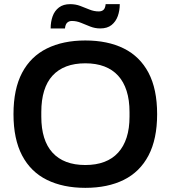

<svg xmlns="http://www.w3.org/2000/svg" viewBox="-20 -893 822 925"><path d="M391 12Q284 12 206 -26.5Q128 -65 86.5 -144Q45 -223 45 -343Q45 -464 86.5 -542.5Q128 -621 206 -659.5Q284 -698 391 -698Q499 -698 576.5 -659.5Q654 -621 695.5 -542.5Q737 -464 737 -343Q737 -223 695.5 -144Q654 -65 576.5 -26.5Q499 12 391 12ZM391 -98Q443 -98 482.5 -113Q522 -128 549 -157.5Q576 -187 590 -230.5Q604 -274 604 -331V-353Q604 -411 590 -455Q576 -499 549 -528.5Q522 -558 482.5 -573Q443 -588 391 -588Q339 -588 299.5 -573Q260 -558 233 -528.5Q206 -499 192.5 -455Q179 -411 179 -353V-331Q179 -274 192.5 -230.5Q206 -187 233 -157.5Q260 -128 299.5 -113Q339 -98 391 -98ZM224 -756Q224 -788 233.5 -814.5Q243 -841 264 -857Q285 -873 318 -873Q344 -873 366.5 -864.5Q389 -856 411 -847Q433 -838 456 -838Q470 -838 478.5 -845.5Q487 -853 489 -873H557Q557 -842 547.5 -815.5Q538 -789 517.5 -772.5Q497 -756 463 -756Q438 -756 415 -765Q392 -774 370.5 -783Q349 -792 326 -792Q313 -792 304 -784Q295 -776 293 -756Z"/></svg>

Font: Archivo SemiBold SemiBold
Style: Regular
Weight: 600
Version: Version 2.001